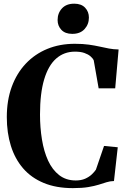

<svg xmlns="http://www.w3.org/2000/svg" viewBox="-20 -984 681 1015"><path d="M365 10.5Q277 10.5 211.2 -16.8Q145.5 -44 102.2 -94Q59 -144 37.5 -213Q16 -282 16 -365Q16 -454 42.2 -525.5Q68.5 -597 116.5 -647.8Q164.5 -698.5 230.2 -725.5Q296 -752.5 375.5 -752.5Q418 -752.5 449.5 -748Q481 -743.5 506.5 -737.8Q532 -732 556 -727.5Q580 -723 607 -722.5L589 -517H501.5L475.5 -665Q470.5 -676 458.2 -686.5Q446 -697 426 -704Q406 -711 376.5 -711Q318.5 -711 277 -674.5Q235.5 -638 213.5 -564.2Q191.5 -490.5 191.5 -378.5Q191.5 -309.5 201.8 -246.5Q212 -183.5 234.2 -135Q256.5 -86.5 292.8 -58.2Q329 -30 380.5 -30Q409 -30 430 -39.2Q451 -48.5 465 -61.8Q479 -75 487 -87L530 -212.5L602.5 -205.5L582.5 -27Q561.5 -26.5 542.8 -20.5Q524 -14.5 501.5 -7.5Q479 -0.5 446.5 5Q414 10.5 365 10.5ZM361.5 -805Q324.5 -805 304.5 -826.2Q284.5 -847.5 284.5 -878Q284.5 -914.5 307.5 -939.5Q330.5 -964.5 372 -964.5H373Q410 -964.5 430 -943.2Q450 -922 450 -891Q450 -855.5 427 -830.2Q404 -805 362.5 -805Z"/></svg>

Font: Merriweather 96pt
Style: Bold
Weight: 700
Version: Version 2.100